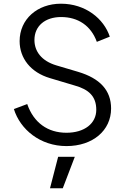

<svg xmlns="http://www.w3.org/2000/svg" viewBox="-20 -777 686 1037"><path d="M339 12C481 12 580 -72 580 -191C580 -290 519 -354 402 -389L284 -424C204 -448 166 -500 166 -561C166 -637 224 -685 310 -685C401 -685 471 -639 503 -551L573 -579C541 -676 442 -757 309 -757C181 -757 86 -673 86 -555C86 -463 145 -386 250 -355L384 -315C459 -294 500 -257 500 -184C500 -110 436 -60 339 -60C238 -60 162 -114 127 -215L55 -188C89 -78 197 12 339 12ZM319 240 384 70H294L250 240Z"/></svg>

Font: Plus Jakarta Sans
Style: Regular
Weight: 400
Designer: Gumpita Rahayu
Foundry: Tokotype
Version: Version 2.071;gftools[0.9.30]